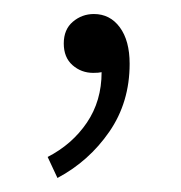

<svg xmlns="http://www.w3.org/2000/svg" viewBox="-20 -99 259 274"><path d="M62 155 48 125Q83 107 104 76Q125 45 125 4Q121 5 113 5Q96 5 83.5 -6Q71 -17 71 -37Q71 -57 84 -68Q97 -79 114 -79Q137 -79 151 -60Q165 -41 165 -8Q165 47 136 89Q107 131 62 155Z"/></svg>

Font: CV Source Sans Light
Style: Regular
Weight: 300
Designer: Paul D. Hunt
Foundry: Adobe Systems Incorporated
Version: Version 3.001